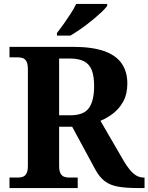

<svg xmlns="http://www.w3.org/2000/svg" viewBox="-20 -951 751 971"><path d="M28 0V-53H70Q84 -53 95.5 -57Q107 -61 114 -74Q121 -87 121 -113V-600Q121 -627 114 -640Q107 -653 95.5 -657Q84 -661 70 -661H28V-714H350Q445 -714 505.5 -693Q566 -672 595 -630.5Q624 -589 624 -529Q624 -476 604 -439Q584 -402 553 -378Q522 -354 488 -340L607 -135Q633 -92 656 -72.5Q679 -53 707 -53H711V0H678Q618 0 578 -7Q538 -14 511.5 -33.5Q485 -53 464 -90L345 -310H279V-113Q279 -87 286 -74Q293 -61 305 -57Q317 -53 330 -53H373V0ZM335 -368Q404 -368 430 -405Q456 -442 456 -515Q456 -566 444 -596.5Q432 -627 405 -641Q378 -655 333 -655H279V-368ZM268 -784Q283 -803 301.5 -829Q320 -855 337.5 -882Q355 -909 365 -931H522V-921Q513 -908 491.5 -888Q470 -868 443 -846Q416 -824 388 -804.5Q360 -785 336 -771H268Z"/></svg>

Font: Noto Serif Kannada
Style: Bold
Weight: 700
Version: Version 2.003